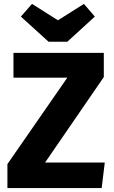

<svg xmlns="http://www.w3.org/2000/svg" viewBox="-20 -964 584 984"><path d="M410 -944 466 -879 325 -750H229L87 -879L144 -944L277 -860ZM512 -693V-569L211 -131H517L501 0H18V-123L325 -566H49V-693Z"/></svg>

Font: FiraGO
Style: Bold
Weight: 700
Designer: bBox Type
Foundry: bBox Type GmbH
Version: Version 1.001;PS 001.001;hotconv 1.0.88;makeotf.lib2.5.64775